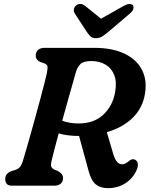

<svg xmlns="http://www.w3.org/2000/svg" viewBox="-20 -943 765 975"><path d="M675.5 -84Q657.5 -39 618 -13.2Q578.5 12.5 528 12.5Q491 12.5 467.2 -6Q443.5 -24.5 430 -74.5L381.5 -252.5Q352 -252.5 326.2 -255.8Q300.5 -259 278 -265.5Q265.5 -219 255.5 -181.2Q245.5 -143.5 241.5 -125Q236.5 -101.5 241.5 -94Q246.5 -86.5 255.5 -82L274 -74.5Q286 -67.5 293 -59.5Q300 -51.5 300 -38.5Q300 -21 288.5 -10.5Q277 0 255.5 0H43.5Q21.5 0 14 -9.5Q6.5 -19 6.5 -34Q6.5 -49.5 15.2 -59.2Q24 -69 38 -74L56 -79.5Q71 -84 79.8 -93.2Q88.5 -102.5 95 -122Q99.5 -136 109.2 -169.8Q119 -203.5 131.8 -248.5Q144.5 -293.5 158 -342.5Q171.5 -391.5 183.8 -437.2Q196 -483 205 -518Q214 -553 217.5 -569Q222 -593.5 221.5 -604Q221 -614.5 204.5 -621.5L185.5 -628Q161.5 -638.5 161.5 -660.5Q161.5 -678.5 173 -689.2Q184.5 -700 206 -700H459.5Q551.5 -700 614.2 -669.5Q677 -639 703.5 -583Q730 -527 713 -450.5Q698 -385.5 648.5 -339.8Q599 -294 522.5 -272L555 -161.5Q570.5 -108.5 599.5 -108.5Q609.5 -108.5 618.5 -113.8Q627.5 -119 636 -126Q640.5 -131 649 -133.5Q657.5 -136 664.5 -132.5Q676 -128 679.2 -114.8Q682.5 -101.5 675.5 -84ZM365 -575.5Q360 -557 349 -518.5Q338 -480 324 -430.5Q310 -381 296 -330Q313 -323.5 333.8 -319.8Q354.5 -316 379 -316Q457.5 -316 505.2 -361.2Q553 -406.5 564.5 -475Q574 -527 560 -562.2Q546 -597.5 515.2 -615.2Q484.5 -633 444 -633Q404 -633 388.5 -617.8Q373 -602.5 365 -575.5ZM534 -784.5Q515 -768.5 500.2 -758.8Q485.5 -749 467 -749Q448.5 -749 438.8 -758.8Q429 -768.5 418.5 -784.5L359.5 -875Q352 -887.5 355.8 -899Q359.5 -910.5 368 -916.5Q389 -931 412.5 -913L493 -848L608 -913Q641 -931 654 -916.5Q659.5 -910.5 657.2 -899Q655 -887.5 640.5 -875Z"/></svg>

Font: Fraunces 9pt SuperSoft SemiBold
Style: Italic
Weight: 600
Italic angle: -16°
Version: Version 1.000;[0bf87f6ff]